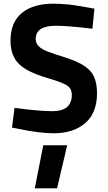

<svg xmlns="http://www.w3.org/2000/svg" viewBox="-20 -712 584 1043"><path d="M272 12Q379 12 444 -44Q507 -100 507 -205Q507 -260 490 -297Q474 -331 435 -356Q400 -379 328 -402Q277 -417 237 -433Q208 -444 192 -459Q174 -476 174 -500Q174 -572 283 -572Q350 -572 482 -556L493 -665Q413 -680 358 -687Q306 -692 269 -692Q160 -692 98 -641Q37 -590 37 -490Q37 -436 58 -398Q77 -361 124 -334Q168 -308 248 -285Q313 -266 342 -249Q370 -233 370 -196Q370 -108 264 -108Q192 -108 59 -126L45 -19L81 -12Q194 12 272 12ZM215 77 169 311H290L345 77Z"/></svg>

Font: Online Auction - Bold
Style: Bold
Weight: 500
Designer: Mohamed Mostafa, the designer of Online Auction
Foundry: Kief Type Foundry
Version: ""